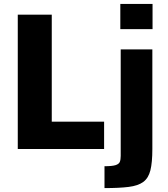

<svg xmlns="http://www.w3.org/2000/svg" viewBox="-20 -763 862 983"><path d="M71 0V-688H245V-140H513V0ZM596 -614V-743H761V-614ZM515 200V88Q554 88 571.5 82.5Q589 77 593.5 65.5Q598 54 598 35V-510H760V0Q760 69 750 109Q740 149 713.5 168.5Q687 188 638.5 194Q590 200 515 200Z"/></svg>

Font: Saira Thin
Style: Bold
Weight: 700
Version: Version 1.101